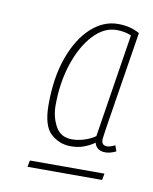

<svg xmlns="http://www.w3.org/2000/svg" viewBox="-54 -718 369 464"><g transform="rotate(10 130.5 -486.0)"><path d="M253 -662Q238 -566 228.5 -508Q219 -450 215 -423Q211 -396 211 -393Q211 -379 225 -379Q231 -379 244 -385L249 -371Q235 -364 223 -364Q201 -364 196 -383Q185 -375 170.5 -369.5Q156 -364 138 -364Q110 -364 89 -383Q68 -402 68 -454Q68 -521 86 -570.5Q104 -620 134 -647.5Q164 -675 200 -675Q230 -675 253 -662ZM85 -455Q85 -427 97.5 -404Q110 -381 138 -381Q153 -381 168.5 -386Q184 -391 195 -399L235 -653Q220 -660 199 -660Q168 -660 142 -632Q116 -604 100.5 -557.5Q85 -511 85 -455ZM44 -297 47 -313H230L227 -297Z"/></g></svg>

Font: Georama SemiCondensed Thin
Style: Italic
Weight: 100
Width: 4
Italic angle: -9°
Designer: Jean-Baptiste Levee
Foundry: Production Type
Version: Version 1.000